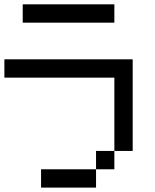

<svg xmlns="http://www.w3.org/2000/svg" viewBox="-20 -853 707 873"><path d="M0 -500V-583.3H583.3V-166.7H500V-500ZM83.3 -750V-833.3H500V-750ZM166.7 0V-83.3H416.7V0ZM416.7 -83.3V-166.7H500V-83.3Z"/></svg>

Font: Galmuri11 Condensed
Style: Regular
Weight: 400
Width: 3
Designer: Lee Minseo (quiple)
Version: Version 2.399;hotconv 1.1.1;makeotfexe 2.6.0 DEVELOPMENT